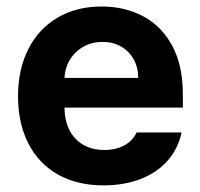

<svg xmlns="http://www.w3.org/2000/svg" viewBox="-20 -557 614 588"><path d="M35.2 -262.7Q35.2 -344.2 66.7 -406.5Q98.1 -468.8 156.2 -502.9Q214.4 -537.1 291 -537.1Q362.3 -537.1 418.7 -507.1Q475.1 -477.1 507.6 -416.5Q540 -356 540 -268.6V-227.5H177.7Q177.7 -188 192.6 -158.7Q207.5 -129.4 235.1 -113.5Q262.7 -97.7 299.8 -97.7Q335.4 -97.7 361.3 -112.1Q387.2 -126.5 398.4 -151.4H536.1Q525.9 -102.5 494.1 -65.9Q462.4 -29.3 411.9 -9.3Q361.3 10.7 296.9 10.7Q216.3 10.7 157.5 -22.5Q98.6 -55.7 66.9 -117.4Q35.2 -179.2 35.2 -262.7ZM403.3 -318.4Q403.3 -350.1 389.4 -375.2Q375.5 -400.4 350.6 -414.6Q325.7 -428.7 293.9 -428.7Q261.7 -428.7 235.6 -414.1Q209.5 -399.4 194.1 -374Q178.7 -348.6 177.7 -318.4Z"/></svg>

Font: Pretendard Std
Style: Bold
Weight: 700
Designer: Base glyphs from Inter by Rasmus Andersson; Hangeul glyphs from Noto Sans CJK(Source Han Sans) by Jang Soo-young and Kan
Foundry: Kil Hyung-jin
Version: Version 1.309